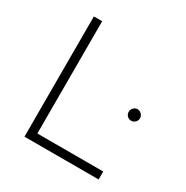

<svg xmlns="http://www.w3.org/2000/svg" viewBox="-163 -846 950 982"><g transform="rotate(30 312.0 -355.0)"><path d="M113 -710V0H551V-47H162V-710ZM511 -377C511 -357 527 -343 544 -343C561 -343 578 -357 578 -377C578 -396 561 -411 544 -411C527 -411 511 -396 511 -377Z"/></g></svg>

Font: Sulaf Light
Style: Regular
Weight: 300
Designer: Bandar Raffah (Arabic) and Santiago Orozco (Latin)
Foundry: Caramella and Typemade
Version: Version 1.005;PS 001.005;hotconv 1.0.88;makeotf.lib2.5.64775